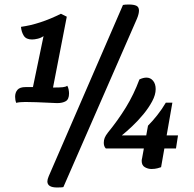

<svg xmlns="http://www.w3.org/2000/svg" viewBox="-20 -740 861 851"><path d="M233 91Q190 91 190 64Q190 55 196 41L525 -718Q530 -719 535.5 -719.5Q541 -720 551 -720Q573 -720 584.5 -714.5Q596 -709 596 -693Q596 -687 594 -678Q592 -669 587 -657L261 89Q259 90 250.5 90.5Q242 91 233 91ZM233 -283Q211 -284 188 -285Q165 -286 141.5 -287Q118 -288 92 -288Q80 -288 69 -287Q58 -286 52 -284Q47 -296 47 -311Q47 -330 57.5 -342Q68 -354 93 -354H126L173 -580Q162 -572 147.5 -568.5Q133 -565 122 -565Q96 -565 85.5 -581.5Q75 -598 73 -621Q116 -627 160 -641.5Q204 -656 250 -679L276 -666L215 -352Q245 -352 258.5 -353.5Q272 -355 278 -360Q282 -354 284 -344Q286 -334 286 -326Q286 -300 271.5 -291.5Q257 -283 233 -283ZM651 9Q636 9 622 1Q608 -7 608 -27Q608 -30 608.5 -33Q609 -36 610 -40L636 -183Q656 -203 677 -229.5Q698 -256 715 -285H744L694 1Q689 3 677.5 6Q666 9 651 9ZM449 -82Q444 -87 442 -93.5Q440 -100 440 -107Q440 -119 444 -129Q448 -139 458 -152Q503 -207 538 -264Q573 -321 598 -388Q615 -396 629 -396Q647 -396 658.5 -382Q670 -368 670 -345Q670 -320 654.5 -291Q639 -262 615.5 -233.5Q592 -205 566 -180.5Q540 -156 520 -140H769L760 -82Z"/></svg>

Font: Sansita Swashed Light Medium
Style: Regular
Weight: 500
Version: Version 1.003